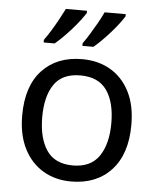

<svg xmlns="http://www.w3.org/2000/svg" viewBox="-54 -813 714 869"><g transform="rotate(5 302.5 -378.0)"><path d="M551 -269Q551 -136 483.5 -63Q416 10 301 10Q230 10 174.5 -22.5Q119 -55 87 -117.5Q55 -180 55 -269Q55 -402 122 -474Q189 -546 304 -546Q377 -546 432.5 -513.5Q488 -481 519.5 -419.5Q551 -358 551 -269ZM146 -269Q146 -174 183.5 -118.5Q221 -63 303 -63Q384 -63 422 -118.5Q460 -174 460 -269Q460 -364 422 -418Q384 -472 302 -472Q220 -472 183 -418Q146 -364 146 -269ZM482 -756Q474 -743 459 -723Q444 -703 424.5 -681Q405 -659 385.5 -639.5Q366 -620 349 -606H299V-618Q313 -637 329 -663Q345 -689 360.5 -716.5Q376 -744 386 -766H482ZM306 -756Q298 -743 283 -723Q268 -703 248.5 -681Q229 -659 209.5 -639.5Q190 -620 173 -606H123V-618Q137 -637 153 -663Q169 -689 184 -716.5Q199 -744 210 -766H306Z"/></g></svg>

Font: Noto Sans Bassa Vah
Style: Regular
Weight: 400
Designer: Monotype Design Team
Foundry: Monotype Imaging Inc.
Version: Version 2.002